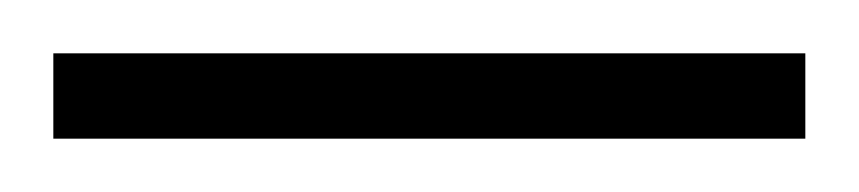

<svg xmlns="http://www.w3.org/2000/svg" viewBox="-20 108 322 72"><path d="M0 160V128H282V160Z"/></svg>

Font: Saira ExtraCondensed Thin
Style: Regular
Weight: 250
Width: 2
Designer: Hector Gatti with collaboration of the Omnibus-Type team
Foundry: Omnibus-Type
Version: Version 1.101